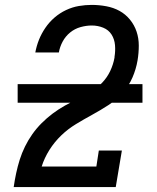

<svg xmlns="http://www.w3.org/2000/svg" viewBox="-20 -763 640 783"><path d="M36 0V-1Q40 -29 46 -57Q52 -85 60.5 -112Q69 -139 82 -165.5Q95 -192 112 -216Q129 -240 150 -261Q171 -282 195 -300Q219 -318 245 -332.5Q271 -347 297.5 -360.5Q324 -374 350 -389Q376 -404 396.5 -425.5Q417 -447 429.5 -473.5Q442 -500 447 -528Q447 -529 447 -529.5Q447 -530 447 -531Q451 -555 449 -579Q447 -603 435 -622Q423 -641 401 -650Q379 -659 354 -659Q332 -659 308.5 -652.5Q285 -646 266 -630.5Q247 -615 235.5 -593.5Q224 -572 220 -549H124Q129 -576 139 -601Q149 -626 165 -649.5Q181 -673 202.5 -691.5Q224 -710 249.5 -722Q275 -734 301.5 -738.5Q328 -743 354 -743Q384 -743 413.5 -737.5Q443 -732 467.5 -718.5Q492 -705 510 -683Q528 -661 537 -634Q546 -607 546 -577Q546 -547 541 -517Q535 -481 520 -446.5Q505 -412 479.5 -383.5Q454 -355 421.5 -334Q389 -313 356 -295Q323 -277 290 -257Q257 -237 229.5 -210.5Q202 -184 181.5 -151.5Q161 -119 150 -84H373L383 -149H477L452 0ZM561 -344H52V-420H561Z"/></svg>

Font: Iosevka Curly Slab MdExObl
Style: Regular
Weight: 500
Width: 7
Italic angle: -9°
Monospace: yes
Designer: Belleve Invis
Foundry: Belleve Invis
Version: Version 11.1.0; ttfautohint (v1.8.3)